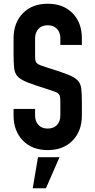

<svg xmlns="http://www.w3.org/2000/svg" viewBox="-20 -786 508 1026"><path d="M235 16Q152 16 102.2 -35Q52.5 -86 52.5 -169V-204H167.5V-169Q167.5 -137.5 185.5 -118.2Q203.5 -99 235 -99Q266.5 -99 284.5 -118.2Q302.5 -137.5 302.5 -169V-239Q302.5 -257 301 -267.2Q299.5 -277.5 293.8 -284Q288 -290.5 274.2 -295.8Q260.5 -301 235 -309Q166.5 -330.5 129 -345Q91.5 -359.5 75.2 -376.5Q59 -393.5 55.8 -420.8Q52.5 -448 52.5 -494V-581Q52.5 -664.5 102.2 -715.2Q152 -766 235 -766Q318.5 -766 368 -715.2Q417.5 -664.5 417.5 -581V-546H302.5V-581Q302.5 -612.5 284.5 -631.8Q266.5 -651 235 -651Q203.5 -651 185.5 -631.8Q167.5 -612.5 167.5 -581V-494Q167.5 -476 168.8 -465.8Q170 -455.5 175.8 -449.2Q181.5 -443 195.5 -437.5Q209.5 -432 235 -424Q303.5 -403 341 -388.2Q378.5 -373.5 394.8 -356.5Q411 -339.5 414.2 -312.5Q417.5 -285.5 417.5 -239V-169Q417.5 -86 368 -35Q318.5 16 235 16ZM155 220 183 54H298L225.5 220Z"/></svg>

Font: Mohave SemiBold
Style: Regular
Weight: 600
Designer: Gumpita Rahayu
Foundry: Tokotype
Version: Version 2.003